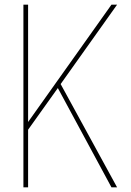

<svg xmlns="http://www.w3.org/2000/svg" viewBox="-20 -800 558 820"><path d="M480 0H456L227 -424L100 -246V0H80V-780H100V-279L456 -780H480L239 -441Z"/></svg>

Font: Tanohe Sans Thin
Style: Regular
Weight: 100
Designer: Village Type and Design LLC & Cristiano Sobral
Foundry: Cooper Hewitt Smithsonian Design Museum
Version: Version 1.00;September 29, 2021;FontCreator 13.0.0.2655 64-b